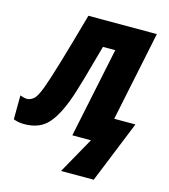

<svg xmlns="http://www.w3.org/2000/svg" viewBox="-176 -818 1006 1146"><g transform="rotate(15 327.0 -245.5)"><path d="M511 223 666 -160H535L650 -714H227Q122 -336 84 -235Q60 -170 39.5 -155Q19 -140 2 -140Q-17 -140 -42 -150L-43 -2Q-13 10 24 10Q107 10 157 -35Q207 -80 250 -190Q270 -240 300.5 -347.5Q331 -455 359 -557H435L319 0H434L309 223Z"/></g></svg>

Font: Noto Sans Display SemiCondensed Black
Style: Italic
Weight: 900
Width: 4
Designer: Monotype Design team
Foundry: Monotype Imaging Inc.
Version: 1.000